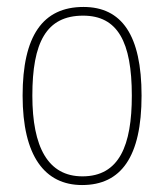

<svg xmlns="http://www.w3.org/2000/svg" viewBox="-20 -522 473 552"><path d="M216 10C328 10 387 -71 387 -247C387 -421 330 -502 220 -502C103 -502 45 -419 45 -247C45 -73 109 10 216 10ZM217 -15C118 -15 73 -99 73 -247C73 -400 113 -477 219 -477C318 -477 359 -402 359 -247C359 -104 323 -15 217 -15Z"/></svg>

Font: Noto Serif Armenian SemiCondensed Thin
Style: Regular
Weight: 100
Width: 4
Designer: Monotype Design Team
Foundry: Monotype Imaging Inc.
Version: Version 2.008